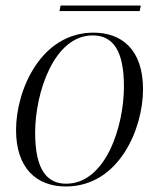

<svg xmlns="http://www.w3.org/2000/svg" viewBox="-20 -664 575 694"><path d="M195 -624H485L489 -644H199ZM218 10C411 10 497 -200 497 -341C497 -487 418 -546 318 -546C128 -546 38 -339 38 -194C38 -56 112 10 218 10ZM219 0C151 0 107 -49 107 -184C107 -329 175 -536 315 -536C388 -536 428 -482 428 -351C428 -209 363 0 219 0Z"/></svg>

Font: Noto Serif Display Light
Style: Italic
Weight: 300
Italic angle: -12°
Designer: Monotype Design Team
Foundry: Monotype Imaging Inc.
Version: Version 2.009